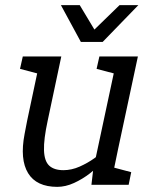

<svg xmlns="http://www.w3.org/2000/svg" viewBox="-20 -720 579 748"><path d="M85.8 -250H165.8Q150 -177 151.4 -134.6Q152.8 -92.2 171.8 -74.6Q190.8 -57 227.5 -57L203.5 8Q122 8 89.4 -45.5Q56.8 -99 75.8 -198ZM440.2 -140 343.2 -60 437.2 -500H517.2ZM165.8 -250H85.8L138.8 -500H218.8ZM343.2 -60 440.2 -140 411.2 0H336.2ZM404.8 -150 429 -141.7Q429 -141.7 416.4 -126.5Q403.8 -111.3 381.5 -89.1Q359.2 -66.8 330.3 -44.6Q301.5 -22.3 268.5 -7.2Q235.5 8 202.5 8L226.5 -57Q259 -57 290.4 -71Q321.8 -85 347.7 -103.5Q373.5 -122 389.2 -136Q404.8 -150 404.8 -150ZM401.2 0 409.8 -70.8 491.2 -49.2 481.2 0ZM134 -431.7 58 -451.7 68.8 -500H148.8ZM432.3 -431.7 356.3 -451.7 367.2 -500H447.2ZM298.3 -556.7 445.7 -700H519L380 -556.7ZM376.7 -556.7H295L217.3 -700H290.7Z"/></svg>

Font: Epunda Slab Light
Style: Italic
Weight: 300
Italic angle: -12°
Designer: Simon Atzbach
Foundry: typofactur
Version: Version 1.102